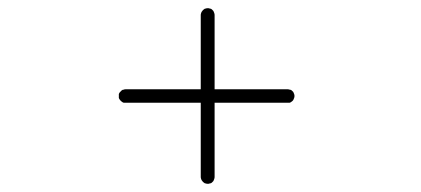

<svg xmlns="http://www.w3.org/2000/svg" viewBox="-20 -737 1040 474"><path d="M509.8 -299.8Q509.8 -297.9 508.8 -294.9Q507.8 -292 506.8 -290Q504.9 -288.1 502.9 -286.1Q501 -284.2 498 -284.2Q496.1 -283.2 493.2 -283.2Q490.2 -283.2 487.3 -284.2Q485.4 -284.2 483.4 -286.1Q480.5 -288.1 479.5 -290Q477.5 -292 476.6 -294.9Q475.6 -297.9 475.6 -299.8Q475.6 -312.5 475.6 -326.2Q475.6 -338.9 475.6 -351.6Q475.6 -362.3 475.6 -373Q475.6 -382.8 475.6 -393.6Q475.6 -424.8 475.6 -456.1Q475.6 -487.3 475.6 -518.6Q475.6 -563.5 475.6 -609.4Q475.6 -654.3 475.6 -700.2Q475.6 -702.1 476.6 -705.1Q477.5 -708 479.5 -710Q480.5 -711.9 483.4 -713.9Q485.4 -715.8 487.3 -715.8Q490.2 -716.8 493.2 -716.8Q496.1 -716.8 498 -715.8Q501 -715.8 502.9 -713.9Q504.9 -711.9 506.8 -710Q507.8 -708 508.8 -705.1Q509.8 -702.1 509.8 -700.2Q509.8 -685.5 509.8 -671.9Q509.8 -657.2 509.8 -642.6Q509.8 -611.3 509.8 -580.1Q509.8 -548.8 509.8 -518.6Q509.8 -487.3 509.8 -456.1Q509.8 -424.8 509.8 -393.6Q509.8 -382.8 509.8 -373Q509.8 -362.3 509.8 -351.6Q509.8 -338.9 509.8 -326.2Q509.8 -312.5 509.8 -299.8ZM290 -483.4Q287.1 -483.4 285.2 -483.4Q282.2 -484.4 280.3 -486.3Q278.3 -487.3 276.4 -490.2Q274.4 -492.2 273.4 -495.1Q273.4 -497.1 273.4 -500Q273.4 -502.9 273.4 -504.9Q274.4 -507.8 276.4 -509.8Q278.3 -511.7 280.3 -513.7Q282.2 -515.6 285.2 -515.6Q287.1 -516.6 290 -516.6Q302.7 -516.6 315.4 -516.6Q329.1 -516.6 341.8 -516.6Q352.5 -516.6 362.3 -516.6Q373 -516.6 383.8 -516.6Q414.1 -516.6 445.3 -516.6Q476.6 -516.6 507.8 -516.6Q553.7 -516.6 598.6 -516.6Q644.5 -516.6 690.4 -516.6Q692.4 -516.6 695.3 -515.6Q698.2 -515.6 700.2 -513.7Q702.1 -511.7 704.1 -509.8Q705.1 -507.8 706.1 -504.9Q707 -502.9 707 -500Q707 -497.1 706.1 -495.1Q705.1 -492.2 704.1 -490.2Q702.1 -487.3 700.2 -486.3Q698.2 -484.4 695.3 -483.4Q692.4 -483.4 690.4 -483.4Q675.8 -483.4 661.1 -483.4Q647.5 -483.4 632.8 -483.4Q601.6 -483.4 570.3 -483.4Q539.1 -483.4 507.8 -483.4Q476.6 -483.4 445.3 -483.4Q414.1 -483.4 383.8 -483.4Q373 -483.4 362.3 -483.4Q352.5 -483.4 341.8 -483.4Q329.1 -483.4 315.4 -483.4Q302.7 -483.4 290 -483.4Z"/></svg>

Font: LetsEatIcons
Style: Regular
Weight: 400
Designer: Swedish Technologies
Foundry: Swedish Technologies
Version: Version 1.26.0